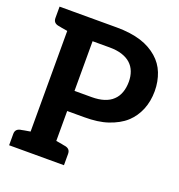

<svg xmlns="http://www.w3.org/2000/svg" viewBox="-131 -832 876 941"><g transform="rotate(20 307.5 -361.5)"><path d="M583 -586C572 -614 555 -638 532 -658C509 -678 480 -695 445 -706C410 -717 367 -723 319 -723H96H20V-664C20 -647 28 -637 45 -633C46 -633 48 -633 51 -632C54 -632 59 -630 66 -629C73 -628 84 -626 96 -624V-99C84 -97 73 -95 66 -94C59 -93 54 -92 51 -91C48 -91 46 -90 45 -90C28 -86 20 -76 20 -59V0H96H230H306V-59C306 -76 298 -86 281 -90C280 -90 278 -91 275 -91C272 -91 267 -93 260 -94C253 -95 242 -97 230 -99V-255H319C366 -255 407 -260 442 -272C477 -284 507 -300 530 -321C553 -342 570 -367 582 -396C594 -425 600 -458 600 -493C600 -527 594 -558 583 -586ZM456 -437C450 -420 441 -406 429 -395C417 -383 402 -375 384 -369C366 -363 344 -360 319 -360H230V-619H319C344 -619 366 -616 384 -610C402 -604 417 -596 429 -585C441 -574 450 -561 456 -545C462 -529 465 -512 465 -493C465 -473 462 -453 456 -437Z"/></g></svg>

Font: SVN-Aleo
Style: Bold
Weight: 700
Designer: Alessio Laiso
Version: Version 1.2.2